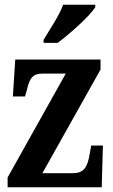

<svg xmlns="http://www.w3.org/2000/svg" viewBox="-20 -786 473 806"><path d="M163 -619V-606H222C276 -646 359 -721 380 -756V-766H245C229 -721 190 -664 163 -619ZM12 0H407L412 -175H363L357 -142C347 -80 330 -59 285 -59H158L402 -494V-536H44L34 -381H85L92 -405C104 -459 118 -477 158 -477H256L12 -41Z"/></svg>

Font: Noto Serif Khmer ExtraCondensed
Style: Bold
Weight: 700
Width: 2
Designer: Danh Hong and the Monotype Design Team
Foundry: Monotype Imaging Inc.
Version: Version 2.004